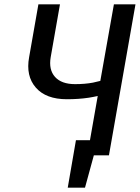

<svg xmlns="http://www.w3.org/2000/svg" viewBox="-20 -720 648 890"><path d="M508 -700H608L485 0H415L374 150H294L332 -70H397L433 -275Q426 -273 411 -270.5Q396 -268 391 -267Q344 -260 290 -260Q193 -260 146 -314Q99 -368 115 -455L158 -700H258L215 -455Q205 -397 235 -363.5Q265 -330 328 -330Q374 -330 411 -337L445 -345Z"/></svg>

Font: Scada
Style: Italic
Weight: 400
Italic angle: -10°
Designer: Jovanny Lemonad
Foundry: Jovanny Lemonad
Version: Version 4.100;PS 004.100;hotconv 1.0.88;makeotf.lib2.5.64775